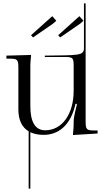

<svg xmlns="http://www.w3.org/2000/svg" viewBox="-20 -792 616 1139"><path d="M290 -696 164 -583 176 -570 295 -652 314 -669ZM451 -696 325 -583 337 -570 456 -652 475 -669ZM559 0V-18H542C494 -18 488 -23 488 -71V-445V-772H478V-506V-505.9C478 -460 440.4 -465 246 -462V-454H364C412 -454 417 -449 417 -401V-254C417 -116 349 -19 248 -19C190 -19 160 -68 160 -161V-405C160 -423 162 -438 164 -458V-466L18 -462V-444H35C83 -444 89 -439 89 -391V-143C89 -81 109.8 -37 150 -13V327H160V-7.7C181.6 2.7 208 8 239 8C322 8 398.5 -43 428 -176H436V-172C431.5 -155.5 417 -97 417 -72V-56C417 -38 415 -19 413 1V9Z"/></svg>

Font: FoglihtenNo04
Style: Regular
Weight: 500
Designer: gluk (gluksza@wp.pl)
Foundry: gluk (gluksza@wp.pl)
Version: Version 0.70